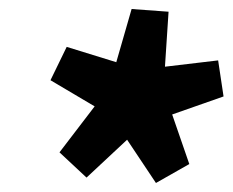

<svg xmlns="http://www.w3.org/2000/svg" viewBox="-20 -734 516 426"><path d="M172 -340 112 -396 190 -498 92 -556 128 -630 238 -596 272 -714 354 -708 346 -586 464 -600 476 -520 362 -480 400 -370 326 -328 262 -424Z"/></svg>

Font: TypoPRO Source Sans Pro
Style: Italic
Weight: 900
Italic angle: -11°
Designer: Paul D. Hunt
Foundry: Adobe Systems Incorporated
Version: Version 1.075;PS 2.000;hotconv 1.0.86;makeotf.lib2.5.63406